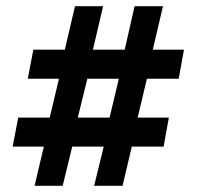

<svg xmlns="http://www.w3.org/2000/svg" viewBox="-20 -603 637 622"><path d="M92 -1 122 -128H21L39 -222H141L171 -348H70L88 -442H190L223 -583H314L281 -442H384L416 -583H508L475 -442H576L559 -348H456L426 -222H527L510 -128H407L377 -1H285L316 -128H214L183 -1ZM232 -222H335L365 -348H263Z"/></svg>

Font: Rokkitt
Style: Bold
Weight: 700
Designer: Vernon Adams
Foundry: Vernon Adams
Version: Version 3.103